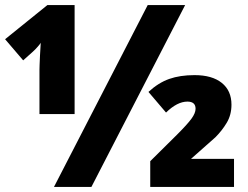

<svg xmlns="http://www.w3.org/2000/svg" viewBox="-26 -734 972 754"><path d="M186 0 554 -714H701L333 0ZM129 -460Q129 -464 129.5 -480Q130 -496 131 -515Q132 -534 133 -549Q134 -564 134 -566Q132 -562 122.5 -551Q113 -540 103 -531L65 -497L-6 -580L160 -714H267V-286H129ZM564 0V-101L669 -205Q710 -246 726 -268Q742 -290 742 -307Q742 -335 710 -335Q670 -335 626 -292L557 -373Q596 -409 638.5 -424Q681 -439 738 -439Q807 -439 845 -408.5Q883 -378 883 -323Q883 -283 864.5 -252Q846 -221 820 -195L724 -110H893V0Z"/></svg>

Font: Noto Sans Black
Style: Regular
Weight: 900
Designer: Monotype Design Team
Foundry: Monotype Imaging Inc.
Version: Version 2.007